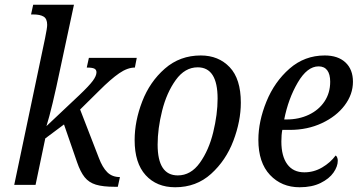

<svg xmlns="http://www.w3.org/2000/svg" viewBox="-20 -780 1515 810"><path d="M398 -397 318 -318 397 -114Q412 -74 432.5 -53.5Q453 -33 486 -33L477 8H464Q414 8 384.5 -1Q355 -10 337 -32.5Q319 -55 305 -96L250 -255L171 -196L130 0H40L170 -618Q179 -662 179 -675Q179 -701 164 -710Q149 -719 121 -719H111L120 -760H292L235 -494Q199 -321 176 -248L315 -379Q356 -418 371.5 -439Q387 -460 387 -475Q387 -486 378 -490.5Q369 -495 346 -495L355 -536H557L549 -495Q518 -495 483 -471Q448 -447 398 -397Z M548 -189Q548 -269 580 -352Q612 -435 675.5 -490.5Q739 -546 827 -546Q902 -546 949 -496.5Q996 -447 996 -347Q996 -269 964.5 -186Q933 -103 870.5 -46.5Q808 10 719 10Q641 10 594.5 -41Q548 -92 548 -189ZM898 -364Q898 -496 814 -496Q760 -496 721.5 -442.5Q683 -389 664 -313Q645 -237 645 -170Q645 -40 730 -40Q785 -40 823 -93Q861 -146 879.5 -222Q898 -298 898 -364Z M1070 -190Q1070 -268 1104 -351.5Q1138 -435 1201.5 -490.5Q1265 -546 1350 -546Q1406 -546 1437.5 -516.5Q1469 -487 1469 -435Q1469 -382 1434 -335.5Q1399 -289 1338 -260.5Q1277 -232 1203 -232H1171Q1167 -212 1167 -183Q1167 -121 1192 -87Q1217 -53 1264 -53Q1304 -53 1339 -73.5Q1374 -94 1396 -124Q1400 -122 1402.5 -115.5Q1405 -109 1405 -102Q1405 -78 1387 -52Q1369 -26 1332.5 -8Q1296 10 1244 10Q1168 10 1119 -42Q1070 -94 1070 -190ZM1189 -276Q1241 -276 1283 -296Q1325 -316 1349 -352Q1373 -388 1373 -435Q1373 -467 1360.5 -483.5Q1348 -500 1324 -500Q1276 -500 1236 -431.5Q1196 -363 1179 -276Z"/></svg>

Font: Noto Serif Narrow
Style: Italic
Weight: 400
Width: 4
Italic angle: -12°
Designer: Monotype Design Team
Foundry: Monotype Imaging Inc.
Version: Version 1.001